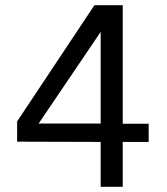

<svg xmlns="http://www.w3.org/2000/svg" viewBox="-20 -720 642 740"><path d="M368 -173 46 -174V-252L344 -700H453V-243H553V-173H453V0H368ZM368 -244V-597L129 -244Z"/></svg>

Font: Be Vietnam
Style: Regular
Weight: 400
Designer: Gabriel Lam
Foundry: TypeRant
Version: Version 4.000